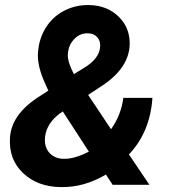

<svg xmlns="http://www.w3.org/2000/svg" viewBox="-20 -741 682 770"><path d="M20 -188Q24.9 -277.3 126 -346.7L173.8 -377.4L154.3 -421.4Q128.9 -482.9 132.3 -530.3Q136.2 -586.4 164.1 -630.6Q191.9 -674.8 238.3 -698.5Q284.7 -722.2 339.4 -720.7Q411.1 -718.8 457 -673.1Q502.9 -627.4 500 -559.1Q495.1 -466.8 389.2 -397L333.5 -360.4L425.3 -222.7Q466.3 -281.2 474.6 -348.6H591.3Q582 -210.9 497.1 -121.6L579.1 0H431.6L404.8 -41Q316.9 11.2 223.6 9.3Q130.9 8.3 72.8 -46.6Q14.6 -101.6 20 -188ZM234.4 -104Q276.9 -102.5 336.4 -132.8L231.9 -293.9L220.2 -286.1Q168.5 -247.6 161.1 -194.8Q155.8 -154.3 176.8 -129.6Q197.8 -105 234.4 -104ZM252.9 -532.2Q251 -520.5 252.4 -509.3Q255.9 -483.4 276.4 -443.8L316.4 -468.3Q377 -504.9 381.3 -550.8Q384.3 -575.2 370.4 -591.3Q356.4 -607.4 332.5 -607.4Q302.2 -608.4 279.8 -586.4Q257.3 -564.5 252.9 -532.2Z"/></svg>

Font: RobotoInd
Style: Bold Italic
Weight: 700
Italic angle: -12°
Designer: Google
Version: Version 2.001150; 2014